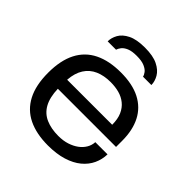

<svg xmlns="http://www.w3.org/2000/svg" viewBox="-195 -866 1022 1022"><g transform="rotate(45 315.5 -355.0)"><path d="M321 12Q234 12 173 -17.5Q112 -47 80 -108Q48 -169 48 -263Q48 -356 79.5 -417Q111 -478 172 -508Q233 -538 321 -538Q409 -538 467 -508Q525 -478 554 -421.5Q583 -365 583 -285V-239H145Q147 -176 168.5 -137Q190 -98 230 -80.5Q270 -63 324 -63Q361 -63 390 -72.5Q419 -82 440 -97.5Q461 -113 473.5 -134Q486 -155 487 -179H579Q578 -140 562 -105.5Q546 -71 514 -44.5Q482 -18 433.5 -3Q385 12 321 12ZM146 -308H485Q485 -351 472 -380.5Q459 -410 436 -428.5Q413 -447 383.5 -455Q354 -463 319 -463Q269 -463 231.5 -446.5Q194 -430 172 -395.5Q150 -361 146 -308ZM318 -722Q380 -722 416 -704Q452 -686 467.5 -659Q483 -632 483 -605H420Q418 -616 408.5 -628.5Q399 -641 377.5 -650.5Q356 -660 318 -660Q282 -660 261 -651Q240 -642 230 -629Q220 -616 217 -605H154Q154 -632 169 -659Q184 -686 220 -704Q256 -722 318 -722Z"/></g></svg>

Font: Archivo SemiExpanded
Style: Regular
Weight: 400
Width: 6
Designer: Hector Gatti
Foundry: Omnibus-Type
Version: Version 2.001